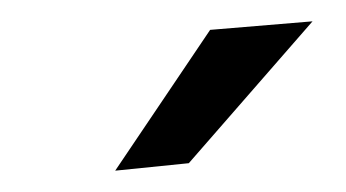

<svg xmlns="http://www.w3.org/2000/svg" viewBox="-20 33 324 180"><path d="M273 53 157 186 88 193 177 61Z"/></svg>

Font: Cabin
Style: SemiBold Italic
Weight: 600
Designer: Pablo Impallari
Foundry: Pablo Impallari. www.impallari.com Igino Marini. www.ikern.com
Version: Version 1.005